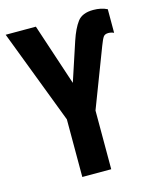

<svg xmlns="http://www.w3.org/2000/svg" viewBox="-109 -796 712 872"><g transform="rotate(-15 246.5 -360.0)"><path d="M169 0V-271L0 -714H142L238 -424L298 -606Q316 -660 338.5 -690Q361 -720 413 -720Q450 -720 478 -706V-595Q465 -601 452 -601Q436 -601 429 -591.5Q422 -582 411 -553L305 -276V0Z"/></g></svg>

Font: Noto Sans ExtraCondensed
Style: Bold
Weight: 700
Width: 2
Designer: Monotype Design Team
Foundry: Monotype Imaging Inc.
Version: Version 2.013; ttfautohint (v1.8.4.7-5d5b)